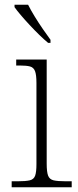

<svg xmlns="http://www.w3.org/2000/svg" viewBox="-20 -786 329 806"><path d="M29 0V-25H55Q88 -25 105 -29Q122 -33 127.5 -48.5Q133 -64 133 -97V-438Q133 -472 127 -487.5Q121 -503 106 -507Q91 -511 63 -511H48V-536H176V-99Q176 -64 182 -48.5Q188 -33 205 -29Q222 -25 256 -25H281V0ZM182 -606Q165 -620 145 -639.5Q125 -659 104.5 -681Q84 -703 67 -723Q50 -743 41 -756V-766H98Q109 -744 125.5 -717Q142 -690 160 -664Q178 -638 192 -619V-606Z"/></svg>

Font: Noto Rashi Hebrew ExtraLight
Style: Regular
Weight: 250
Version: Version 1.006